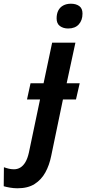

<svg xmlns="http://www.w3.org/2000/svg" viewBox="-144 -771 463 1031"><path d="M-50 240Q-70 240 -90.5 236.5Q-111 233 -124 229L-123 127Q-109 132 -96 135Q-83 138 -69 138Q-50 138 -34.5 128.5Q-19 119 -7.5 99.5Q4 80 11 49L71 -237H1L20 -324H90L136 -542H261L214 -324H284L264 -237H194L131 66Q121 116 99.5 155Q78 194 42 217Q6 240 -50 240ZM222 -618Q196 -618 178 -631Q160 -644 160 -672Q160 -697 169 -714.5Q178 -732 195.5 -741.5Q213 -751 237 -751Q264 -751 281.5 -738.5Q299 -726 299 -698Q299 -662 279 -640Q259 -618 222 -618Z"/></svg>

Font: Noto Sans Display SemiBold
Style: Italic
Weight: 600
Italic angle: -12°
Designer: Monotype Design Team
Foundry: Monotype Imaging Inc.
Version: Version 2.003